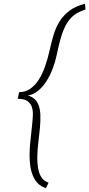

<svg xmlns="http://www.w3.org/2000/svg" viewBox="-20 -829 474 1019"><path d="M224.1 169.4Q197.8 161.6 180.7 143.8Q163.6 126 154.1 102.3Q144.5 78.6 140.6 50.5Q136.7 22.5 137 -6.3Q137.2 -35.2 139.6 -63Q142.1 -90.8 145 -114.3Q146 -125 147.2 -135.5Q148.4 -146 149.4 -156.2Q152.8 -186.5 154.3 -213.6Q155.8 -240.7 149.2 -260.7Q142.6 -280.8 125.2 -292.7Q107.9 -304.7 74.2 -304.7L81.5 -339.8Q114.3 -339.8 139.9 -357.4Q165.5 -375 185.3 -405.5Q205.1 -436 219.2 -476.6Q233.4 -517.1 243.7 -563.5Q252.9 -605.5 264.6 -644.5Q276.4 -683.6 296.6 -715.8Q316.9 -748 348.9 -772.2Q380.9 -796.4 431.2 -809.1L433.6 -777.8Q397.5 -767.6 373.3 -748.8Q349.1 -730 332.3 -700.7Q315.4 -671.4 303.5 -630.4Q291.5 -589.4 280.3 -534.7Q272.9 -499 259 -462.9Q245.1 -426.8 225.6 -396.7Q206.1 -366.7 181.2 -346.4Q156.2 -326.2 127.4 -322.3Q150.4 -315.9 164.6 -302.2Q178.7 -288.6 186 -267.3Q193.4 -246.1 194.3 -217Q195.3 -188 191.9 -150.4Q190.9 -143.6 190.4 -136.7Q189.9 -129.9 189 -123Q186 -96.7 182.9 -68.8Q179.7 -41 178.5 -13.9Q177.2 13.2 179 38.6Q180.7 64 187 84.5Q193.4 105 205.6 119.4Q217.8 133.8 237.8 140.1Z"/></svg>

Font: Ufes Sans Thin
Style: Italic
Weight: 100
Designer: Ricardo Esteves & Thais Bronze
Foundry: ProDesignUfes - Ricardo Esteves, Thais Bronze
Version: Version 2.0